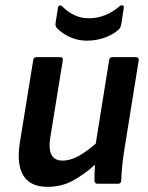

<svg xmlns="http://www.w3.org/2000/svg" viewBox="-20 -714 575 746"><path d="M165 12Q98 12 71 -31.5Q44 -75 57 -159L109 -480Q110 -492 122 -492H213Q226 -492 224 -480L175 -177Q162 -90 223 -90Q252 -90 283 -106.5Q314 -123 352 -156L404 -480Q405 -492 416 -492H508Q520 -492 519 -480L462 -125Q453 -66 451 -12Q450 0 438 0H359Q348 0 347 -12Q347 -26 347.5 -42Q348 -58 349 -74Q307 -36 263 -12Q219 12 165 12ZM317 -556Q282 -556 251.5 -570Q221 -584 201 -605Q194 -612 196 -625L205 -683Q206 -691 211.5 -692.5Q217 -694 222 -689Q244 -667 269.5 -655Q295 -643 325 -643Q390 -643 445 -690Q450 -695 456 -693Q462 -691 461 -684L451 -618Q448 -606 442 -600Q420 -580 387.5 -568Q355 -556 317 -556Z"/></svg>

Font: Sofia Sans
Style: Bold Italic
Weight: 700
Italic angle: -9°
Designer: Botio Nikoltchev, Ani Petrova
Foundry: lettersoup
Version: Version 4.101; ttfautohint (v1.8.4.7-5d5b)